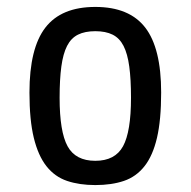

<svg xmlns="http://www.w3.org/2000/svg" viewBox="-20 -527 550 554"><path d="M445 -260Q445 -181 433 -129.5Q421 -78 397 -47.5Q373 -17 337.5 -5Q302 7 255 7Q209 7 173.5 -5Q138 -17 114 -47.5Q90 -78 77.5 -129.5Q65 -181 65 -260Q65 -388 111 -447.5Q157 -507 255 -507Q353 -507 399 -447.5Q445 -388 445 -260ZM358 -245Q358 -298 353 -335Q348 -372 336.5 -394.5Q325 -417 305 -427Q285 -437 255 -437Q225 -437 205 -427Q185 -417 173.5 -394.5Q162 -372 157 -335Q152 -298 152 -245Q152 -147 175 -105Q198 -63 255 -63Q312 -63 335 -105Q358 -147 358 -245Z"/></svg>

Font: Share
Style: Regular
Weight: 400
Designer: Ralph du Carrois
Version: Version 1.001